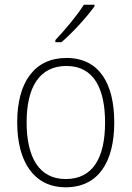

<svg xmlns="http://www.w3.org/2000/svg" viewBox="-20 -785 559 815"><path d="M381 -758V-765H336C307 -719 257 -659 215 -615V-606H241C288 -646 349 -713 381 -758ZM465 -265C465 -428 403 -539 262 -539C128 -539 53 -438 53 -266C53 -97 125 10 259 10C397 10 465 -97 465 -265ZM93 -266C93 -417 149 -505 262 -505C380 -505 426 -406 426 -265C426 -115 374 -25 259 -25C146 -25 93 -117 93 -266Z"/></svg>

Font: Noto Sans Malayalam SemiCondensed ExtraLight
Style: Regular
Weight: 200
Width: 4
Designer: Jelle Bosma - Monotype Design Team
Foundry: Monotype Imaging Inc.
Version: Version 2.104